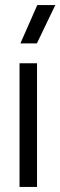

<svg xmlns="http://www.w3.org/2000/svg" viewBox="-20 -737 238 757"><path d="M57 0H126V-487.5H57ZM127 -717 60.5 -566H125.5L198 -717Z"/></svg>

Font: MCL Standard Light
Style: Regular
Weight: 300
Designer: Květoslav Bartoš
Foundry: Florian Karsten
Version: Version 1.001;Glyphs 3.2.3 (3260)